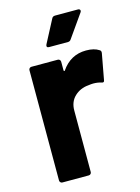

<svg xmlns="http://www.w3.org/2000/svg" viewBox="-109 -762 600 824"><g transform="rotate(-15 191.5 -350.0)"><path d="M365 -507Q373 -503 371 -492L350 -378Q349 -366 336 -371Q321 -376 301 -376Q293 -376 279 -374Q243 -371 218 -347.5Q193 -324 193 -285V-12Q193 -7 189.5 -3.5Q186 0 181 0H64Q59 0 55.5 -3.5Q52 -7 52 -12V-502Q52 -507 55.5 -510.5Q59 -514 64 -514H181Q186 -514 189.5 -510.5Q193 -507 193 -502V-464Q193 -461 195 -460Q197 -459 198 -461Q239 -521 308 -521Q344 -521 365 -507ZM151 -590 204 -691Q208 -700 219 -700H320Q327 -700 329.5 -695.5Q332 -691 328 -685L257 -584Q252 -576 243 -576H159Q152 -576 150 -580Q148 -584 151 -590Z"/></g></svg>

Font: UMi
Style: Bold
Weight: 700
Designer: Peter Middis
Foundry: We Are UMi
Version: Version 1.0